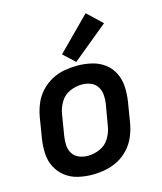

<svg xmlns="http://www.w3.org/2000/svg" viewBox="-117 -866 809 959"><g transform="rotate(-15 288.0 -386.0)"><path d="M243 8Q276 8 310 1.5Q344 -5 375.5 -21.5Q407 -38 431.5 -65Q456 -92 469.5 -124Q483 -156 489 -189L507 -299Q513 -337 511 -375Q509 -413 493 -445.5Q477 -478 448 -499.5Q419 -521 382.5 -529.5Q346 -538 308 -538Q275 -538 241 -532Q207 -526 175.5 -509Q144 -492 119.5 -465.5Q95 -439 81.5 -406.5Q68 -374 62 -341L44 -231Q38 -193 40 -155Q42 -117 58.5 -85Q75 -53 103.5 -31Q132 -9 168.5 -0.5Q205 8 243 8ZM245 -89Q221 -89 199.5 -97.5Q178 -106 166 -125Q154 -144 152.5 -167.5Q151 -191 155 -215L173 -325Q178 -356 195.5 -385Q213 -414 244 -427.5Q275 -441 306 -441Q330 -441 351.5 -432.5Q373 -424 385 -405Q397 -386 399 -362.5Q401 -339 397 -315L378 -205Q373 -174 355.5 -145Q338 -116 307 -102.5Q276 -89 245 -89ZM309 -557 493 -708 417 -780 250 -612Z"/></g></svg>

Font: Iosevka Sparkle SmBdObl
Style: Regular
Weight: 600
Italic angle: -9°
Designer: Belleve Invis
Foundry: Belleve Invis
Version: Version 4.5.0; ttfautohint (v1.8.3)